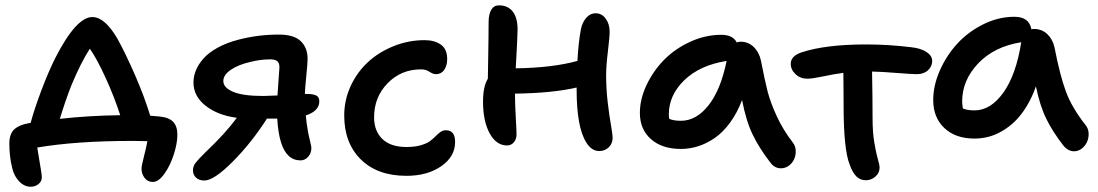

<svg xmlns="http://www.w3.org/2000/svg" viewBox="-20 -608 4130 722"><path d="M555.2 76.2Q535.2 76.2 523.7 61Q512.2 45.9 512.2 25.9Q512.2 15.6 521.5 -20.5Q530.8 -56.6 534.2 -77.1Q526.9 -77.1 508.5 -77.6Q490.2 -78.1 479 -78.1Q266.1 -78.1 120.1 -53.2Q122.6 -37.1 127 -11.2Q131.3 14.6 134.3 33Q137.2 51.3 137.2 59.1Q137.2 73.7 125 84Q112.8 94.2 95.2 94.2Q71.3 94.2 52 74Q32.7 53.7 25.9 23.9Q15.1 -18.1 15.1 -69.8Q15.1 -98.1 27.8 -115.2Q40.5 -132.3 71.8 -141.1Q75.2 -142.1 83.7 -143.8Q92.3 -145.5 95.2 -146Q109.9 -200.2 136.2 -269.8Q162.6 -339.4 188 -390.1Q266.6 -543.9 327.1 -543.9Q374.5 -543.9 421.9 -461.9Q452.6 -406.2 487.5 -326.2Q522.5 -246.1 544.9 -172.9Q551.3 -172.4 562.5 -171.4Q573.7 -170.4 580.1 -169.9Q615.2 -166.5 631.1 -149.9Q647 -133.3 647 -101.1Q647 -69.8 634 -28.6Q621.1 12.7 598.9 44.4Q576.7 76.2 555.2 76.2ZM250 -291Q226.1 -231 205.1 -161.1Q313.5 -173.3 432.1 -174.8Q409.7 -244.1 377 -315.7Q344.2 -387.2 317.9 -424.8Q285.6 -375.5 250 -291Z M748.5 70.8Q729 70.8 717.3 60.1Q705.6 49.3 705.6 32.2Q705.6 17.1 715.8 3.9Q726.1 -9.3 752.4 -35.2Q828.1 -106.9 870.6 -165Q799.3 -174.3 753.4 -210.2Q707.5 -246.1 707.5 -297.9Q707.5 -320.8 716.6 -343.3Q725.6 -365.7 744.9 -387.7Q764.2 -409.7 798.1 -428.5Q832 -447.3 877.4 -459Q950.7 -478 1028.8 -478Q1085.4 -478 1111.1 -453.1Q1136.7 -428.2 1136.7 -387.2Q1136.7 -369.1 1131.8 -322.3Q1127 -275.4 1126.5 -254.9Q1140.1 -254.9 1148.2 -254.2Q1156.2 -253.4 1164.6 -250.7Q1172.9 -248 1176.8 -242.2Q1180.7 -236.3 1180.7 -227.1Q1180.7 -190.4 1129.9 -173.8Q1132.8 -142.1 1137.7 -116.2Q1139.6 -104 1145.3 -80.3Q1150.9 -56.6 1150.9 -51.8Q1150.9 -32.2 1138.9 -18.6Q1127 -4.9 1109.9 -4.9Q1057.6 -4.9 1036.6 -73.2Q1025.9 -106.9 1022.5 -162.1H983.9Q926.3 -71.8 855.5 -0.5Q784.7 70.8 748.5 70.8ZM819.8 -303.2Q819.8 -278.3 856.7 -262.7Q893.6 -247.1 969.7 -247.1Q985.4 -247.1 1023.4 -249Q1030.8 -349.1 1030.8 -355Q1030.8 -371.1 1022.7 -377.9Q1014.6 -384.8 996.6 -384.8Q959.5 -384.8 920.9 -375Q877.4 -365.2 848.6 -345.9Q819.8 -326.7 819.8 -303.2Z M1508.3 53.2Q1399.4 53.2 1336.9 -8.5Q1274.4 -70.3 1274.4 -173.8Q1274.4 -231.9 1298.8 -284.7Q1323.2 -337.4 1364.3 -375Q1405.3 -412.6 1460.9 -434.8Q1516.6 -457 1576.7 -457Q1614.7 -457 1638.2 -439.9Q1661.6 -422.9 1661.6 -386.2Q1661.6 -361.3 1650.4 -345.2Q1639.2 -329.1 1619.6 -329.1Q1608.4 -329.1 1595 -338.1Q1581.5 -347.2 1563.5 -347.2Q1488.3 -347.2 1437.5 -294.9Q1386.7 -242.7 1386.7 -167Q1386.7 -115.2 1418 -85.2Q1449.2 -55.2 1508.3 -55.2Q1539.6 -55.2 1562.3 -61.8Q1585 -68.4 1597.2 -77.6Q1609.4 -86.9 1618.2 -95.9Q1627 -105 1636.2 -111.6Q1645.5 -118.2 1656.7 -118.2Q1691.4 -118.2 1691.4 -74.2Q1691.4 -19 1639.2 17.1Q1586.9 53.2 1508.3 53.2Z M1886.7 -61Q1846.2 -61 1821.3 -106.7Q1796.4 -152.3 1796.4 -226.1Q1796.4 -282.7 1814.5 -312Q1814.9 -337.4 1815.7 -382.6Q1816.4 -427.7 1816.9 -463.4Q1817.4 -499 1817.4 -525.9Q1817.4 -553.7 1827.1 -570.8Q1836.9 -587.9 1856.4 -587.9Q1889.6 -587.9 1908 -564.7Q1926.3 -541.5 1926.3 -497.1Q1926.3 -471.7 1919.4 -351.1Q2057.6 -353 2151.4 -378.9Q2154.8 -446.3 2164.6 -499Q2169.9 -524.4 2184.8 -541.3Q2199.7 -558.1 2219.7 -558.1Q2243.2 -558.1 2257.8 -537.8Q2272.5 -517.6 2272.5 -488.8Q2272.5 -468.8 2265.9 -414.3Q2259.3 -359.9 2259.3 -326.2Q2259.3 -272.9 2265.4 -221.9Q2271.5 -170.9 2277.6 -136.7Q2283.7 -102.5 2283.7 -89.8Q2283.7 -68.4 2269.3 -54.2Q2254.9 -40 2233.4 -40Q2205.1 -40 2185.5 -70.8Q2166 -101.6 2157.2 -151.9Q2148.4 -202.1 2148.4 -268.1V-278.8Q2057.6 -257.8 1916.5 -255.9Q1916.5 -219.7 1919.4 -167.5Q1922.4 -115.2 1922.4 -103Q1922.4 -85 1912.4 -73Q1902.3 -61 1886.7 -61Z M2540.5 -47.9Q2469.7 -47.9 2428 -84.7Q2386.2 -121.6 2386.2 -183.1Q2386.2 -234.9 2411.1 -287.8Q2436 -340.8 2476.8 -382.6Q2517.6 -424.3 2575 -450.7Q2632.3 -477.1 2692.4 -477.1Q2736.3 -477.1 2750.5 -448.2Q2756.3 -451.2 2765.1 -451.2Q2793.5 -451.2 2814 -431.6Q2834.5 -412.1 2841.3 -380.9Q2856 -304.7 2866.7 -263.4Q2877.4 -222.2 2900.9 -171.1Q2924.3 -120.1 2961.4 -71.8Q2971.2 -59.6 2972.2 -42.7Q2973.1 -25.9 2967 -11Q2960.9 3.9 2947.3 14.4Q2933.6 24.9 2916.5 24.9Q2892.6 24.9 2876.5 2.9Q2835.4 -50.3 2810.5 -101.6Q2785.6 -152.8 2770.5 -231.9Q2752 -183.1 2725.1 -146.5Q2698.2 -109.9 2667.5 -88.9Q2636.7 -67.9 2605 -57.9Q2573.2 -47.9 2540.5 -47.9ZM2495.1 -178.2Q2495.1 -168.5 2496.6 -161.1Q2513.2 -153.8 2540.5 -153.8Q2598.6 -153.8 2644.5 -212.2Q2690.4 -270.5 2712.4 -378.9Q2611.3 -362.8 2553.2 -306.4Q2495.1 -250 2495.1 -178.2Z M3236.3 69.8Q3214.8 69.8 3200.2 55.2Q3185.5 40.5 3175.3 11.2Q3152.3 -44.9 3152.3 -210.9Q3152.3 -238.3 3151.9 -279.3Q3151.4 -320.3 3151.4 -334Q3119.6 -330.1 3076.9 -321Q3034.2 -312 3015.6 -312Q2989.7 -312 2971.7 -328.9Q2953.6 -345.7 2953.6 -368.2Q2953.6 -397.5 2994.1 -411.1Q3084.5 -440.9 3237.3 -440.9Q3321.8 -440.9 3408.2 -430.2Q3442.9 -426.3 3464.1 -412.4Q3485.4 -398.4 3485.4 -378.9Q3485.4 -358.4 3469.7 -343.8Q3454.1 -329.1 3427.2 -329.1Q3409.7 -329.1 3351.6 -333.7Q3293.5 -338.4 3259.3 -338.9Q3261.2 -241.2 3261.2 -164.1Q3261.2 -111.3 3267.8 -71.8Q3274.4 -32.2 3281 -10Q3287.6 12.2 3287.6 22Q3287.6 42.5 3271.7 56.2Q3255.9 69.8 3236.3 69.8Z M3644.5 -86.9Q3573.2 -86.9 3531.2 -126.5Q3489.3 -166 3489.3 -231.9Q3489.3 -286.6 3514.2 -343Q3539.1 -399.4 3579.8 -443.8Q3620.6 -488.3 3677.5 -516.6Q3734.4 -544.9 3794.4 -544.9Q3850.1 -544.9 3858.4 -498Q3861.3 -499 3869.1 -499Q3897.5 -499 3918 -480Q3938.5 -460.9 3945.3 -430.2Q3965.8 -324.2 3988.3 -263.7Q4010.7 -203.1 4062.5 -137.2Q4072.3 -125.5 4073.5 -108.4Q4074.7 -91.3 4068.4 -75.9Q4062 -60.5 4048.6 -49.8Q4035.2 -39.1 4018.6 -39.1Q3996.1 -39.1 3978.5 -61Q3939 -111.8 3914.8 -160.6Q3890.6 -209.5 3875.5 -283.2Q3860.8 -241.2 3840.1 -207.5Q3819.3 -173.8 3796.4 -151.6Q3773.4 -129.4 3747.3 -114.5Q3721.2 -99.6 3695.8 -93.3Q3670.4 -86.9 3644.5 -86.9ZM3598.1 -226.1Q3598.1 -219.7 3600.6 -200.2Q3617.2 -192.9 3644.5 -192.9Q3705.6 -192.9 3753.4 -260.3Q3801.3 -327.6 3820.3 -449.2Q3718.8 -433.1 3658.4 -369.6Q3598.1 -306.2 3598.1 -226.1Z"/></svg>

Font: Shantell Sans Irregular Bouncy
Style: Regular
Weight: 500
Designer: Stephen Nixon, Anya Danilova, Shantell Martin
Foundry: Arrow Type
Version: Version 1.006;[9816181b4]